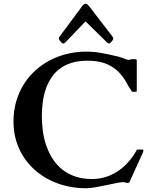

<svg xmlns="http://www.w3.org/2000/svg" viewBox="-20 -982 816 1015"><path d="M51.3 -339.8Q51.3 -394.5 64.9 -443.1Q78.6 -491.7 103.5 -532.7Q128.4 -573.7 163.6 -606.4Q198.7 -639.2 241.5 -661.9Q284.2 -684.6 333 -696.8Q381.8 -709 435.1 -709Q480 -709 521.7 -700.9Q563.5 -692.9 607.9 -682.1Q615.2 -680.2 623.3 -677.2Q631.3 -674.3 638.4 -671.6Q645.5 -668.9 651.4 -667Q657.2 -665 660.2 -665Q661.1 -665 666.7 -667Q672.4 -668.9 674.8 -668.9H697.3Q703.1 -668.9 703.1 -660.6V-501.5Q703.1 -498.5 700.9 -497.6Q698.7 -496.6 691.4 -496.6Q689.9 -496.6 683.8 -496.8Q677.7 -497.1 676.3 -499.5Q675.3 -501 672.6 -505.4Q669.9 -509.8 666.7 -514.4Q663.6 -519 660.9 -523.2Q658.2 -527.3 657.7 -528.8Q639.2 -565.4 617.2 -590.6Q595.2 -615.7 568.6 -631.3Q542 -647 510.7 -654.1Q479.5 -661.1 442.9 -661.1Q396.5 -661.1 360.6 -650.4Q324.7 -639.6 297.9 -620.1Q271 -600.6 252.7 -573.2Q234.4 -545.9 222.9 -513.4Q211.4 -481 206.3 -444.1Q201.2 -407.2 201.2 -368.2Q201.2 -326.7 207 -285.9Q212.9 -245.1 226.1 -208.3Q239.3 -171.4 260 -139.9Q280.8 -108.4 310.1 -85.2Q339.4 -62 378.4 -48.8Q417.5 -35.6 466.8 -35.6Q508.3 -35.6 544.2 -48.1Q580.1 -60.5 609.9 -81.8Q639.6 -103 662.8 -130.6Q686 -158.2 702.6 -188.5Q703.6 -190.9 704.8 -191.2Q706.1 -191.4 708.5 -191.4H733.4Q734.9 -191.4 736.6 -190.2Q738.3 -189 738.3 -185.1Q738.3 -183.6 736.1 -177.5Q733.9 -171.4 731.4 -167L664.1 -18.6Q663.1 -17.1 661.1 -16.1Q659.2 -15.1 657.7 -15.1Q646 -15.1 641.4 -17.1Q636.7 -19 631.8 -19Q617.2 -19 593 -13.9Q568.8 -8.8 540.8 -2.9Q512.7 2.9 484.1 8.1Q455.6 13.2 433.1 13.2Q381.8 13.2 333.5 2Q285.2 -9.3 242.7 -30.5Q200.2 -51.8 165 -82.8Q129.9 -113.8 104.5 -152.8Q79.1 -191.9 65.2 -239Q51.3 -286.1 51.3 -339.8ZM432.1 -869.1 324.7 -756.8Q322.3 -754.4 318.6 -753.2Q314.9 -752 313 -752Q310.5 -752 306.9 -755.1Q303.2 -758.3 299.6 -762.7Q295.9 -767.1 293.5 -771.2Q291 -775.4 291 -777.3Q291 -781.7 292.2 -784.2Q293.5 -786.6 296.4 -790.5L416 -951.7Q418.5 -955.6 423.1 -958.7Q427.7 -961.9 432.1 -961.9Q438 -961.9 443.4 -957.3Q448.7 -952.6 452.6 -947.3L573.7 -790Q579.1 -783.2 579.1 -777.3Q579.1 -775.4 576.7 -771.2Q574.2 -767.1 570.6 -762.7Q566.9 -758.3 563.2 -755.1Q559.6 -752 557.1 -752Q554.7 -752 551.8 -753.2Q548.8 -754.4 546.4 -756.8Z"/></svg>

Font: Cardo
Style: Bold
Weight: 700
Designer: David J. Perry
Foundry: David J. Perry
Version: Version 1.0011